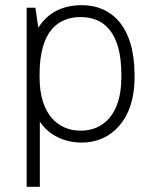

<svg xmlns="http://www.w3.org/2000/svg" viewBox="-20 -541 623 742"><path d="M128 -434 117 -511H83V181H134V-71C167 -21 225 10 297 10C409 10 500 -78 500 -240V-251C500 -441 409 -521 297 -521C222 -521 166 -493 128 -434ZM133 -242V-254C133 -423 206 -475 292 -475C379 -475 449 -419 449 -253V-242C449 -99 379 -36 292 -36C205 -36 133 -98 133 -242Z"/></svg>

Font: Chivo Light
Style: Regular
Weight: 300
Designer: Hector Gatti
Foundry: Omnibus-Type
Version: Version 1.003;PS 001.003;hotconv 1.0.70;makeotf.lib2.5.58329